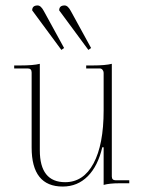

<svg xmlns="http://www.w3.org/2000/svg" viewBox="-20 -672 526 704"><path d="M304 -489 197 -634Q197 -652 217 -652Q229 -652 240 -631L314 -496ZM205 -489 98 -634Q98 -652 118 -652Q130 -652 141 -631L215 -496ZM210 12Q96 12 96 -131V-406Q96 -421 82 -421H32V-432H55Q102 -432 126 -438V-121Q126 -4 219 -4Q286 -4 323 -73Q360 -142 360 -267V-405Q360 -411 356 -416Q352 -421 346 -421H296V-432H320Q366 -432 390 -438V-25Q390 -11 404 -11H454V0H417Q382 0 360 6V-132H355Q339 -63 301.5 -25.5Q264 12 210 12Z"/></svg>

Font: Arapey Thin-Display
Style: Regular
Weight: 100
Designer: Eduardo Rodriguez Tunni
Foundry: Eduardo Rodriguez Tunni
Version: Version 4.000